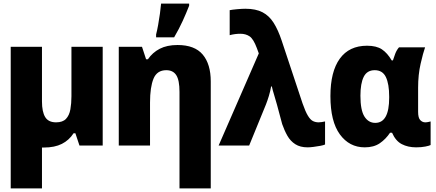

<svg xmlns="http://www.w3.org/2000/svg" viewBox="-20 -815 2440 1075"><path d="M226 11Q220 11 215 11V240H40V-553H215V-247Q215 -189 233 -159.5Q251 -130 294 -130Q331 -130 349.5 -149.5Q368 -169 374 -202.5Q380 -236 380 -276V-553H555V0H425L402 -69H392Q367 -30 326.5 -9.5Q286 11 226 11Z M645 0V-553H775L798 -483H808Q834 -521 874.5 -542Q915 -563 974 -563Q1070 -563 1115 -509.5Q1160 -456 1160 -359V240H985V-301Q985 -366 967 -394Q949 -422 911 -422Q859 -422 839.5 -374.5Q820 -327 820 -241V0ZM854 -622Q860 -645 865.5 -676Q871 -707 875.5 -739Q880 -771 882 -795H1039V-783Q1023 -742 1003 -698Q983 -654 955 -606H854Z M1702 10Q1661 10 1633.5 -7.5Q1606 -25 1589 -55Q1572 -85 1560 -120L1531 -228Q1522 -261 1514 -286.5Q1506 -312 1502 -331H1498Q1494 -306 1485.5 -278Q1477 -250 1469 -230L1375 0H1204L1429 -516L1418 -546Q1399 -597 1377.5 -611.5Q1356 -626 1326 -626Q1295 -626 1266 -618V-758Q1280 -761 1308 -763.5Q1336 -766 1354 -766Q1412 -766 1449.5 -746.5Q1487 -727 1512 -687.5Q1537 -648 1557 -588L1674 -236Q1690 -190 1704 -167Q1718 -144 1732.5 -137Q1747 -130 1764 -130Q1772 -130 1781 -131.5Q1790 -133 1800 -135V-6Q1792 -2 1773.5 1.5Q1755 5 1735 7.5Q1715 10 1702 10Z M2022 10Q1936 10 1883 -62.5Q1830 -135 1830 -277Q1830 -414 1882.5 -486.5Q1935 -559 2035 -559Q2088 -559 2118.5 -538.5Q2149 -518 2173 -477H2180Q2185 -494 2193 -514.5Q2201 -535 2214 -550H2360Q2349 -519 2335 -458Q2321 -397 2321 -324V-189Q2321 -155 2333 -142.5Q2345 -130 2361 -130Q2369 -130 2378 -132Q2387 -134 2391 -135V-3Q2384 1 2361.5 5.5Q2339 10 2310 10Q2264 10 2229.5 -8Q2195 -26 2175 -72H2164Q2140 -36 2106.5 -13Q2073 10 2022 10ZM2081 -127Q2159 -127 2159 -268V-274Q2159 -345 2140.5 -383.5Q2122 -422 2078 -422Q2035 -422 2016.5 -385Q1998 -348 1998 -279Q1998 -198 2020.5 -162.5Q2043 -127 2081 -127Z"/></svg>

Font: Noto Sans Mono Black
Style: Regular
Weight: 900
Designer: Monotype Design Team
Foundry: Monotype Imaging Inc.
Version: Version 2.014